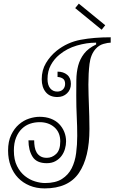

<svg xmlns="http://www.w3.org/2000/svg" viewBox="-20 -1027 635 1067"><path d="M514.2 -790Q461.9 -790 407 -773.9Q352.1 -757.8 310.1 -723.1Q280.8 -699.2 262.5 -665.5Q244.1 -631.8 244.1 -587.9Q244.1 -554.2 259 -536.1Q273.9 -518.1 297.9 -518.1Q317.9 -518.1 329.8 -530Q341.8 -542 341.8 -561Q341.8 -583 327.9 -591.1Q314 -599.1 299.8 -599.1V-628.9Q332 -628.9 353 -611.6Q374 -594.2 374 -561Q374 -528.8 352.5 -508.3Q331.1 -487.8 298.8 -487.8Q256.8 -487.8 234.4 -514.9Q211.9 -542 211.9 -586.9Q211.9 -637.2 235.4 -676.5Q258.8 -715.8 294.9 -745.1Q354 -792 428 -805.9Q502 -819.8 595.2 -819.8V-790Q580.1 -790 554.9 -783Q529.8 -775.9 511.2 -754.9Q483.9 -724.1 477.5 -672.1Q471.2 -620.1 471.2 -557.1Q471.2 -526.9 472.2 -499.5Q473.1 -472.2 474.1 -442.6Q475.1 -413.1 476.1 -381.1Q477.1 -349.1 477.1 -310.1Q477.1 -151.9 418.5 -65.9Q359.9 20 228 20Q182.1 20 144.5 4.4Q106.9 -11.2 80.6 -38.6Q54.2 -65.9 39.6 -104.5Q24.9 -143.1 24.9 -189.9Q24.9 -241.2 42 -277.1Q59.1 -313 85 -335.4Q110.8 -357.9 141.4 -367.9Q171.9 -377.9 200.2 -377.9Q234.9 -377.9 262.5 -367.4Q290 -356.9 308.6 -337.9Q327.1 -318.8 337.2 -293.9Q347.2 -269 347.2 -241.2Q347.2 -221.2 341.1 -199.7Q335 -178.2 322 -160.6Q309.1 -143.1 288.6 -131.6Q268.1 -120.1 240.2 -120.1Q183.1 -120.1 160.6 -156.5Q138.2 -192.9 138.2 -247.1H169.9Q169.9 -228 172.9 -210.4Q175.8 -192.9 183.8 -179.4Q191.9 -166 205.6 -158Q219.2 -149.9 240.2 -149.9Q269 -149.9 292 -171.4Q314.9 -192.9 314.9 -241.2Q314.9 -291 282.5 -319.6Q250 -348.1 200.2 -348.1Q172.9 -348.1 147.5 -339.6Q122.1 -331.1 102.1 -312Q82 -293 69.6 -262.9Q57.1 -232.9 57.1 -189.9Q57.1 -139.2 74.5 -104.5Q91.8 -69.8 118.4 -48.8Q145 -27.8 175 -18.8Q205.1 -9.8 230 -9.8Q289.1 -9.8 324.5 -32.5Q359.9 -55.2 378.4 -92Q397 -128.9 403.1 -176Q409.2 -223.1 409.2 -272Q409.2 -325.2 406.5 -378.7Q403.8 -432.1 403.8 -495.1Q403.8 -540 404.3 -582.5Q404.8 -625 414.3 -661.6Q423.8 -698.2 447 -728.5Q470.2 -758.8 514.2 -779.8ZM418 -1006.8 564.9 -886.7 544.9 -861.8 397.9 -981.9Z"/></svg>

Font: Sevillana
Style: Regular
Weight: 400
Designer: Olga Umpeleva
Foundry: Brownfox
Version: Version 1.001